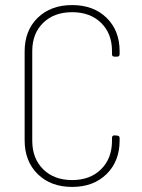

<svg xmlns="http://www.w3.org/2000/svg" viewBox="-20 -728 561 756"><path d="M77 -176V-525Q77 -608 128.5 -658Q180 -708 264 -708Q348 -708 399.5 -658Q451 -608 451 -526V-515Q451 -505 441 -505H431Q421 -505 421 -514V-527Q421 -596 378 -638Q335 -680 264 -680Q193 -680 150 -638Q107 -596 107 -527V-174Q107 -104 150 -61.5Q193 -19 264 -19Q335 -19 378 -61.5Q421 -104 421 -174V-185Q421 -195 431 -195L441 -194Q451 -194 451 -184V-175Q451 -93 399.5 -42.5Q348 8 264 8Q180 8 128.5 -42.5Q77 -93 77 -176Z"/></svg>

Font: Barlow Semi Condensed Thin
Style: Regular
Weight: 250
Width: 4
Designer: Jeremy Tribby
Foundry: Tribby Type
Version: Version 1.408